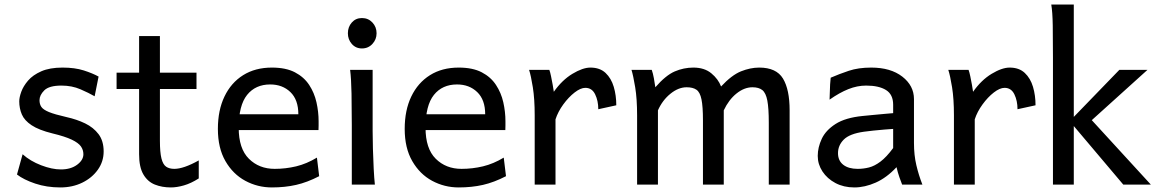

<svg xmlns="http://www.w3.org/2000/svg" viewBox="-20 -801 5023 833"><path d="M407.7 -468.8 390.6 -383.3Q366.2 -397.5 329.1 -413.6Q292 -429.7 246.6 -429.7Q192.9 -429.7 172.1 -408.9Q151.4 -388.2 151.4 -366.2Q151.4 -349.1 159.4 -337.2Q167.5 -325.2 192.4 -314.9Q217.3 -304.7 268.6 -293Q313 -283.2 349.4 -265.6Q385.7 -248 407.7 -218.8Q429.7 -189.5 429.7 -144Q429.7 -100.1 404.5 -64.7Q379.4 -29.3 336.9 -8.5Q294.4 12.2 241.7 12.2Q182.6 12.2 132.6 -4.6Q82.5 -21.5 53.7 -43.9L78.1 -131.8Q111.3 -102.1 158.4 -84Q205.6 -65.9 244.1 -65.9Q287.1 -65.9 314.5 -86.2Q341.8 -106.4 341.8 -131.8Q341.8 -150.4 331.1 -165.8Q320.3 -181.2 291.3 -195.1Q262.2 -209 207.5 -222.2Q148.4 -236.8 117.2 -257.6Q85.9 -278.3 74.7 -304.7Q63.5 -331.1 63.5 -361.3Q63.5 -378.4 72.3 -402.8Q81.1 -427.2 101.8 -451.4Q122.6 -475.6 159.2 -491.7Q195.8 -507.8 251.5 -507.8Q304.7 -507.8 343.5 -495.4Q382.3 -482.9 407.7 -468.8Z M842.3 -105V-26.9Q808.6 -5.4 777.8 3.4Q747.1 12.2 721.2 12.2Q683.1 12.2 651.9 -0.2Q620.6 -12.7 602.1 -44.2Q583.5 -75.7 583.5 -131.8Q583.5 -149.4 583.5 -189.5Q583.5 -229.5 583.5 -283.9Q583.5 -338.4 583.5 -400.6Q583.5 -462.9 583.5 -525.9Q583.5 -588.9 583.5 -644.5H673.8Q673.8 -582 673.8 -511Q673.8 -439.9 673.8 -373.5Q673.8 -307.1 673.8 -258.1Q673.8 -209 673.8 -190.4Q673.8 -140.1 680.4 -113.8Q687 -87.4 700.7 -77.9Q714.4 -68.4 736.3 -68.4Q776.4 -68.4 842.3 -105ZM832.5 -415H485.8V-485.8H832.5Z M1361.8 -236.8H998.5V-305.2H1274.4Q1274.4 -368.2 1240 -401.4Q1205.6 -434.6 1152.3 -434.6Q1088.4 -434.6 1052 -389.2Q1015.6 -343.8 1015.6 -246.6Q1015.6 -156.2 1059.8 -112.3Q1104 -68.4 1171.9 -68.4Q1219.2 -68.4 1264.9 -79.3Q1310.5 -90.3 1355 -117.2L1364.7 -36.6Q1313 -9.8 1264.6 1.2Q1216.3 12.2 1159.7 12.2Q1097.7 12.2 1044.2 -16.6Q990.7 -45.4 958 -102.1Q925.3 -158.7 925.3 -241.7Q925.3 -322.8 953.9 -382.3Q982.4 -441.9 1034.9 -474.9Q1087.4 -507.8 1159.7 -507.8Q1220.2 -507.8 1259.5 -487.3Q1298.8 -466.8 1321.3 -432.6Q1343.8 -398.4 1353 -357.2Q1362.3 -315.9 1362.3 -274.9Q1362.3 -268.6 1362.3 -256.1Q1362.3 -243.7 1361.8 -236.8Z M1499 -498H1596.7Q1596.7 -431.6 1596.7 -365.2Q1596.7 -298.8 1596.7 -231.9Q1596.7 -200.7 1597.9 -156Q1599.1 -111.3 1601.3 -68.8Q1603.5 -26.4 1606.4 0H1506.3Q1506.3 -35.2 1506.3 -82.5Q1506.3 -129.9 1506.3 -177Q1506.3 -224.1 1506.3 -258.8Q1506.3 -330.1 1505.1 -394.8Q1503.9 -459.5 1499 -498ZM1489.3 -656.7Q1489.3 -684.1 1506.3 -703.4Q1523.4 -722.7 1550.3 -722.7Q1577.6 -722.7 1595.7 -703.4Q1613.8 -684.1 1613.8 -656.7Q1613.8 -629.9 1595.7 -610.4Q1577.6 -590.8 1550.3 -590.8Q1523.4 -590.8 1506.3 -610.4Q1489.3 -629.9 1489.3 -656.7Z M2172.4 -236.8H1809.1V-305.2H2085Q2085 -368.2 2050.5 -401.4Q2016.1 -434.6 1962.9 -434.6Q1898.9 -434.6 1862.5 -389.2Q1826.2 -343.8 1826.2 -246.6Q1826.2 -156.2 1870.4 -112.3Q1914.6 -68.4 1982.4 -68.4Q2029.8 -68.4 2075.4 -79.3Q2121.1 -90.3 2165.5 -117.2L2175.3 -36.6Q2123.5 -9.8 2075.2 1.2Q2026.9 12.2 1970.2 12.2Q1908.2 12.2 1854.7 -16.6Q1801.3 -45.4 1768.6 -102.1Q1735.8 -158.7 1735.8 -241.7Q1735.8 -322.8 1764.4 -382.3Q1793 -441.9 1845.5 -474.9Q1897.9 -507.8 1970.2 -507.8Q2030.8 -507.8 2070.1 -487.3Q2109.4 -466.8 2131.8 -432.6Q2154.3 -398.4 2163.6 -357.2Q2172.9 -315.9 2172.9 -274.9Q2172.9 -268.6 2172.9 -256.1Q2172.9 -243.7 2172.4 -236.8Z M2390.1 0H2299.8V-300.3Q2299.8 -372.1 2291.7 -422.4Q2283.7 -472.7 2275.4 -498H2363.3Q2367.2 -487.8 2370.8 -469.7Q2374.5 -451.7 2377.9 -433.1Q2381.3 -414.6 2382.8 -402.8Q2418.5 -453.6 2463.4 -480.7Q2508.3 -507.8 2541.5 -507.8Q2582.5 -507.8 2607.2 -484.6Q2631.8 -461.4 2642.8 -424.3Q2653.8 -387.2 2653.8 -344.2L2575.7 -327.1Q2575.7 -363.8 2562 -391.8Q2548.3 -419.9 2519.5 -419.9Q2499 -419.9 2472.9 -399.7Q2446.8 -379.4 2423.8 -347.9Q2400.9 -316.4 2390.1 -283.2Z M3120.1 -322.3V0H3029.8V-278.3Q3029.8 -338.9 3023.4 -369.9Q3017.1 -400.9 3001.7 -411.6Q2986.3 -422.4 2959 -422.4Q2923.3 -422.4 2888.7 -394.3Q2854 -366.2 2834.5 -322.3V0H2744.1V-300.3Q2744.1 -372.1 2735.8 -422.4Q2727.5 -472.7 2719.7 -498H2807.6Q2813 -482.9 2816.9 -461.4Q2820.8 -439.9 2823.2 -422.4Q2868.2 -474.1 2907.2 -491Q2946.3 -507.8 2988.3 -507.8Q3036.1 -507.8 3066.2 -482.9Q3096.2 -458 3108.4 -425.8Q3154.3 -475.1 3194.8 -491.5Q3235.4 -507.8 3273.9 -507.8Q3348.1 -507.8 3377 -460.2Q3405.8 -412.6 3405.8 -322.3V0H3315.4V-268.6Q3315.4 -331.5 3309.1 -364.7Q3302.7 -397.9 3287.4 -410.2Q3272 -422.4 3244.6 -422.4Q3209 -422.4 3175.3 -395.3Q3141.6 -368.2 3120.1 -322.3Z M3686.5 12.2Q3640.6 12.2 3604.7 -6.8Q3568.8 -25.9 3548.3 -57.1Q3527.8 -88.4 3527.8 -124.5Q3527.8 -161.6 3545.2 -198.7Q3562.5 -235.8 3605.2 -263.2Q3647.9 -290.5 3723.1 -297.9Q3740.2 -299.8 3767.6 -302.2Q3794.9 -304.7 3820.1 -307.1Q3845.2 -309.6 3855 -310.1V-346.7Q3855 -391.1 3824 -410.4Q3793 -429.7 3737.8 -429.7Q3699.2 -429.7 3660.6 -414.3Q3622.1 -398.9 3579.1 -368.7Q3579.6 -379.4 3580.1 -397.9Q3580.6 -416.5 3581.5 -435.1Q3582.5 -453.6 3584 -463.9Q3621.1 -480 3662.6 -493.9Q3704.1 -507.8 3759.8 -507.8Q3844.2 -507.8 3894.8 -468.5Q3945.3 -429.2 3945.3 -371.1V-180.7Q3945.3 -127.9 3955.6 -84.5Q3965.8 -41 3981.9 0H3894Q3889.2 -11.7 3882.1 -32Q3875 -52.2 3869.6 -75.7Q3826.7 -29.8 3779.3 -8.8Q3731.9 12.2 3686.5 12.2ZM3701.2 -68.4Q3726.1 -68.4 3750.2 -74.5Q3774.4 -80.6 3800 -99.9Q3825.7 -119.1 3855 -158.7V-241.7Q3842.8 -241.2 3818.4 -239Q3793.9 -236.8 3768.8 -234.4Q3743.7 -231.9 3728 -229.5Q3666 -220.7 3640.9 -195.6Q3615.7 -170.4 3615.7 -136.7Q3615.7 -104 3638.4 -86.2Q3661.1 -68.4 3701.2 -68.4Z M4209 0H4118.7V-300.3Q4118.7 -372.1 4110.6 -422.4Q4102.5 -472.7 4094.2 -498H4182.1Q4186 -487.8 4189.7 -469.7Q4193.4 -451.7 4196.8 -433.1Q4200.2 -414.6 4201.7 -402.8Q4237.3 -453.6 4282.2 -480.7Q4327.1 -507.8 4360.4 -507.8Q4401.4 -507.8 4426 -484.6Q4450.7 -461.4 4461.7 -424.3Q4472.7 -387.2 4472.7 -344.2L4394.5 -327.1Q4394.5 -363.8 4380.9 -391.8Q4367.2 -419.9 4338.4 -419.9Q4317.9 -419.9 4291.7 -399.7Q4265.6 -379.4 4242.7 -347.9Q4219.7 -316.4 4209 -283.2Z M4638.7 0H4548.3Q4548.3 0 4548.3 -33.4Q4548.3 -66.9 4548.3 -121.3Q4548.3 -175.8 4548.3 -240Q4548.3 -304.2 4548.3 -366.7Q4548.3 -429.2 4548.3 -478.5Q4548.3 -527.8 4548.3 -551.8Q4548.3 -630.4 4547.4 -690.2Q4546.4 -750 4541 -781.2H4638.7ZM4836.4 -498H4958.5L4690.4 -255.9L4614.3 -268.6ZM4626.5 -268.6 4677.7 -322.3 4973.1 0H4853.5Z"/></svg>

Font: Kanchenjunga
Style: Regular
Weight: 400
Designer: Becca Hirsbrunner Spalinger
Foundry: SIL International
Version: Version 2.001